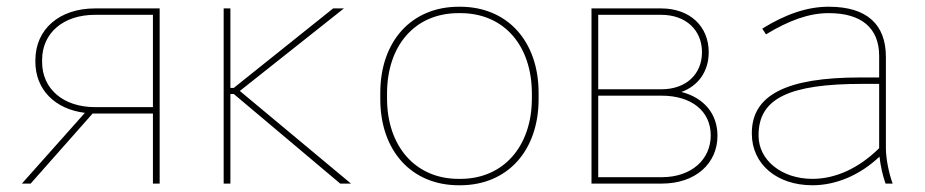

<svg xmlns="http://www.w3.org/2000/svg" viewBox="-20 -545 2745 570"><path d="M45 0H71L255 -208H434V0H454V-520H262C156 -520 85 -458 85 -366V-362C85 -279 143 -221 232 -210ZM262 -227C168 -227 105 -281 105 -361V-367C105 -447 168 -501 262 -501H434V-227Z M644 0H664V-266H674L990 0H1022L692 -275L1001 -520H969L674 -284H664V-520H644Z M1342 5H1346C1486 5 1579 -97 1579 -251V-269C1579 -423 1486 -525 1346 -525H1342C1202 -525 1109 -423 1109 -269V-251C1109 -97 1202 5 1342 5ZM1341 -14C1214 -14 1129 -110 1129 -253V-267C1129 -410 1212 -506 1341 -506H1347C1476 -506 1559 -410 1559 -267V-253C1559 -110 1474 -14 1347 -14Z M1736 0H1945C2044 0 2110 -59 2110 -142C2110 -208 2069 -255 2003 -272C2053 -290 2084 -333 2084 -390C2084 -467 2028 -520 1943 -520H1736ZM1756 -280V-501H1943C2016 -501 2064 -456 2064 -390C2064 -324 2016 -280 1944 -280ZM1756 -19V-261H1944C2032 -261 2090 -216 2090 -143C2090 -71 2032 -19 1945 -19Z M2392 5C2462 5 2533 -25 2591 -80C2594 -52 2601 -22 2609 0H2630C2619 -30 2610 -74 2610 -105V-376C2610 -473 2553 -525 2441 -525H2439C2377 -525 2312 -503 2243 -460L2254 -443C2323 -485 2383 -506 2439 -506H2441C2537 -506 2590 -462 2590 -379V-315H2533C2315 -315 2212 -263 2212 -150V-148C2212 -58 2286 5 2392 5ZM2392 -14C2300 -14 2232 -70 2232 -142V-144C2232 -253 2323 -296 2540 -296H2590V-105C2529 -45 2460 -14 2392 -14Z"/></svg>

Font: Fixel Text Thin
Style: Regular
Weight: 100
Width: 4
Designer: AlfaBravo + MacPaw
Foundry: Kyrylo Tkachov, Marchela Mozhyna, Serhii Makarenko, Maria Weinstein, Zakhar Kryvoshyya
Version: Version 1.211